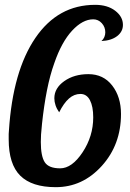

<svg xmlns="http://www.w3.org/2000/svg" viewBox="-20 -770 537 795"><path d="M366 -284Q366 -329 352.5 -355Q339 -381 313 -381Q287 -381 265.5 -362Q244 -343 225 -305Q215 -319 210 -334Q205 -349 205 -363Q205 -405 246 -434Q287 -463 346 -463Q408 -463 444.5 -416Q481 -369 481 -298Q481 -171 401.5 -83Q322 5 211 5Q112 5 64 -42.5Q16 -90 16 -193Q16 -208 16 -215.5Q16 -223 17 -230Q33 -476 126.5 -613Q220 -750 374 -750Q425 -750 457 -725.5Q489 -701 489 -667Q489 -639 465 -620.5Q441 -602 400 -600Q408 -607 412 -616.5Q416 -626 416 -636Q416 -658 401.5 -674Q387 -690 366 -690Q322 -690 278.5 -643Q235 -596 205 -509Q187 -459 174.5 -396Q162 -333 154 -258Q151 -231 150 -213.5Q149 -196 149 -182Q149 -123 165.5 -98Q182 -73 229 -73Q278 -73 322 -139.5Q366 -206 366 -284Z"/></svg>

Font: Galada
Style: Regular
Weight: 400
Designer: Latin by Pablo Impallari, Bengali by Jeremie Hornus, Yoann Minet, and Juan Bruce
Foundry: black foundry
Version: Version 1.261;PS 1.261;hotconv 1.0.86;makeotf.lib2.5.63406